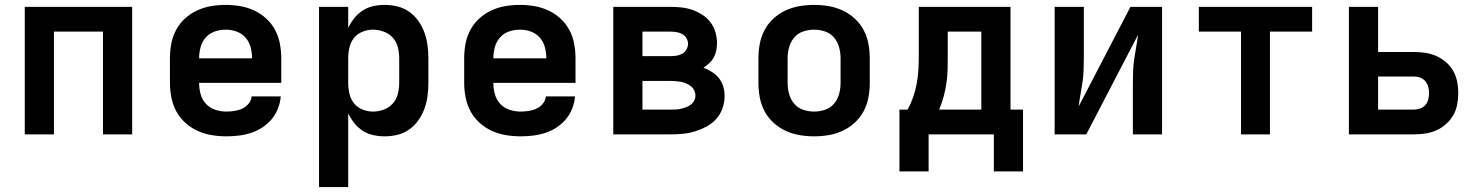

<svg xmlns="http://www.w3.org/2000/svg" viewBox="-20 -548 6040 783"><path d="M81 0V-520H519V0H400V-419H200V0Z M903 8Q873 8 843 3Q813 -2 785.5 -14.5Q758 -27 735.5 -47.5Q713 -68 699 -94Q685 -120 679 -150Q673 -180 673 -210V-310Q673 -340 678.5 -369.5Q684 -399 698 -425.5Q712 -452 734.5 -472.5Q757 -493 784 -505.5Q811 -518 840.5 -523Q870 -528 900 -528Q930 -528 959.5 -523Q989 -518 1016 -505.5Q1043 -493 1065.5 -472.5Q1088 -452 1102 -425.5Q1116 -399 1121.5 -369.5Q1127 -340 1127 -310V-210H792Q792 -187 798 -164.5Q804 -142 819.5 -125Q835 -108 857.5 -100.5Q880 -93 903 -93Q919 -93 936 -95.5Q953 -98 968 -105Q983 -112 994 -125.5Q1005 -139 1006 -155H1125Q1123 -130 1113.5 -105.5Q1104 -81 1087.5 -61.5Q1071 -42 1049.5 -28Q1028 -14 1003.5 -6Q979 2 953.5 5Q928 8 903 8ZM792 -310H1008Q1008 -333 1002 -355.5Q996 -378 981 -395Q966 -412 944.5 -419.5Q923 -427 900 -427Q877 -427 855.5 -419.5Q834 -412 819 -395Q804 -378 798 -355.5Q792 -333 792 -310Z M1281 215V-520H1400V-434Q1410 -455 1424.5 -473.5Q1439 -492 1459 -505Q1479 -518 1502 -523Q1525 -528 1549 -528Q1576 -528 1602 -521.5Q1628 -515 1649.5 -499.5Q1671 -484 1686.5 -462Q1702 -440 1711 -415Q1720 -390 1723.5 -363.5Q1727 -337 1727 -310V-210Q1727 -183 1723.5 -156.5Q1720 -130 1711 -105Q1702 -80 1686.5 -58Q1671 -36 1649.5 -20.5Q1628 -5 1602 1.5Q1576 8 1549 8Q1525 8 1502 3Q1479 -2 1459 -15Q1439 -28 1424.5 -46.5Q1410 -65 1400 -86V215ZM1501 -93Q1523 -93 1545 -101Q1567 -109 1582 -126Q1597 -143 1602.5 -165Q1608 -187 1608 -210V-310Q1608 -333 1602.5 -355Q1597 -377 1582 -394Q1567 -411 1545 -419Q1523 -427 1501 -427Q1479 -427 1458 -418.5Q1437 -410 1423.5 -393Q1410 -376 1405 -354Q1400 -332 1400 -310V-210Q1400 -188 1405 -166Q1410 -144 1423.5 -127Q1437 -110 1458 -101.5Q1479 -93 1501 -93Z M2103 8Q2073 8 2043 3Q2013 -2 1985.5 -14.5Q1958 -27 1935.5 -47.5Q1913 -68 1899 -94Q1885 -120 1879 -150Q1873 -180 1873 -210V-310Q1873 -340 1878.5 -369.5Q1884 -399 1898 -425.5Q1912 -452 1934.5 -472.5Q1957 -493 1984 -505.5Q2011 -518 2040.5 -523Q2070 -528 2100 -528Q2130 -528 2159.5 -523Q2189 -518 2216 -505.5Q2243 -493 2265.5 -472.5Q2288 -452 2302 -425.5Q2316 -399 2321.5 -369.5Q2327 -340 2327 -310V-210H1992Q1992 -187 1998 -164.5Q2004 -142 2019.5 -125Q2035 -108 2057.5 -100.5Q2080 -93 2103 -93Q2119 -93 2136 -95.5Q2153 -98 2168 -105Q2183 -112 2194 -125.5Q2205 -139 2206 -155H2325Q2323 -130 2313.5 -105.5Q2304 -81 2287.5 -61.5Q2271 -42 2249.5 -28Q2228 -14 2203.5 -6Q2179 2 2153.5 5Q2128 8 2103 8ZM1992 -310H2208Q2208 -333 2202 -355.5Q2196 -378 2181 -395Q2166 -412 2144.5 -419.5Q2123 -427 2100 -427Q2077 -427 2055.5 -419.5Q2034 -412 2019 -395Q2004 -378 1998 -355.5Q1992 -333 1992 -310Z M2481 0V-520H2715Q2737 -520 2760 -517.5Q2783 -515 2804 -507.5Q2825 -500 2844.5 -487.5Q2864 -475 2877.5 -457Q2891 -439 2897.5 -417Q2904 -395 2904 -372Q2904 -357 2901 -342Q2898 -327 2891 -314Q2884 -301 2872.5 -290.5Q2861 -280 2849 -272Q2867 -265 2883.5 -254.5Q2900 -244 2912 -229Q2924 -214 2929.5 -195Q2935 -176 2935 -156Q2935 -131 2926.5 -106.5Q2918 -82 2901 -63Q2884 -44 2861.5 -32Q2839 -20 2815 -12.5Q2791 -5 2765.5 -2.5Q2740 0 2715 0ZM2600 -319H2715Q2727 -319 2739.5 -321Q2752 -323 2762.5 -329Q2773 -335 2779.5 -346.5Q2786 -358 2786 -370Q2786 -370 2786 -370Q2786 -370 2786 -370Q2786 -382 2779 -393Q2772 -404 2761.5 -409.5Q2751 -415 2739 -417Q2727 -419 2715 -419H2600ZM2600 -101H2715Q2726 -101 2736.5 -101.5Q2747 -102 2757.5 -104.5Q2768 -107 2778.5 -111Q2789 -115 2797.5 -121.5Q2806 -128 2811 -138Q2816 -148 2816 -158Q2816 -169 2811 -179.5Q2806 -190 2797.5 -196.5Q2789 -203 2779 -207.5Q2769 -212 2758.5 -214Q2748 -216 2737 -217Q2726 -218 2715 -218H2600Z M3300 8Q3270 8 3240.5 3Q3211 -2 3184 -14.5Q3157 -27 3134.5 -47.5Q3112 -68 3098 -94.5Q3084 -121 3078.5 -150.5Q3073 -180 3073 -210V-310Q3073 -340 3078.5 -369.5Q3084 -399 3098 -425.5Q3112 -452 3134.5 -472.5Q3157 -493 3184 -505.5Q3211 -518 3240.5 -523Q3270 -528 3300 -528Q3330 -528 3359.5 -523Q3389 -518 3416 -505.5Q3443 -493 3465.5 -472.5Q3488 -452 3502 -425.5Q3516 -399 3521.5 -369.5Q3527 -340 3527 -310V-210Q3527 -180 3521.5 -150.5Q3516 -121 3502 -94.5Q3488 -68 3465.5 -47.5Q3443 -27 3416 -14.5Q3389 -2 3359.5 3Q3330 8 3300 8ZM3300 -93Q3323 -93 3345 -100.5Q3367 -108 3381.5 -125.5Q3396 -143 3402 -165Q3408 -187 3408 -210V-310Q3408 -333 3402 -355Q3396 -377 3381.5 -394.5Q3367 -412 3345 -419.5Q3323 -427 3300 -427Q3277 -427 3255 -419.5Q3233 -412 3218.5 -394.5Q3204 -377 3198 -355Q3192 -333 3192 -310V-210Q3192 -187 3198 -165Q3204 -143 3218.5 -125.5Q3233 -108 3255 -100.5Q3277 -93 3300 -93Z M3648 151V-101H3681Q3695 -126 3704.5 -153.5Q3714 -181 3719 -209.5Q3724 -238 3725.5 -267Q3727 -296 3727 -325V-520H4101V-101H4152V151H4033V0H3767V151ZM3810 -101H3982V-419H3845V-325Q3845 -296 3844.5 -267.5Q3844 -239 3840 -211Q3836 -183 3828.5 -155Q3821 -127 3810 -101Z M4281 0V-520H4400V-312Q4400 -287 4399 -262Q4398 -237 4394.5 -212.5Q4391 -188 4386.5 -163.5Q4382 -139 4379 -114L4590 -520H4719V0H4600V-208Q4600 -233 4601 -258Q4602 -283 4605.5 -307.5Q4609 -332 4613.5 -356.5Q4618 -381 4621 -406L4410 0Z M5041 0V-419H4869V-520H5331V-419H5159V0Z M5481 0V-520H5600V-336H5746Q5770 -336 5793 -332.5Q5816 -329 5837.5 -319.5Q5859 -310 5877 -294.5Q5895 -279 5906.5 -258.5Q5918 -238 5922.5 -215Q5927 -192 5927 -168Q5927 -145 5922.5 -121.5Q5918 -98 5906.5 -78Q5895 -58 5877 -42Q5859 -26 5837.5 -16.5Q5816 -7 5793 -3.5Q5770 0 5746 0ZM5600 -101H5746Q5759 -101 5771.5 -105.5Q5784 -110 5792.5 -119.5Q5801 -129 5804.5 -142Q5808 -155 5808 -168Q5808 -181 5804.5 -194Q5801 -207 5792.5 -217Q5784 -227 5771.5 -231.5Q5759 -236 5746 -236H5600Z"/></svg>

Font: Iosevka SS04 Extended
Style: Bold
Weight: 700
Width: 7
Monospace: yes
Designer: Belleve Invis
Foundry: Belleve Invis
Version: Version 19.0.0; ttfautohint (v1.8.4)